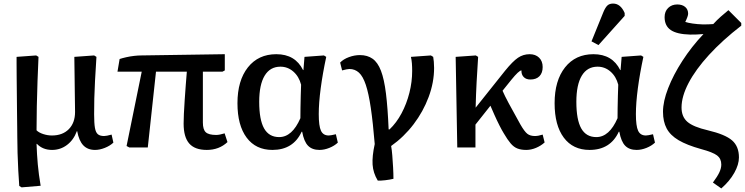

<svg xmlns="http://www.w3.org/2000/svg" viewBox="-20 -827 4178 1077"><path d="M101 224 88 216Q85 178 82.5 129.5Q80 81 78.5 31.5Q77 -18 77 -59Q77 -76 76.5 -112.5Q76 -149 75.5 -197Q75 -245 74.5 -296Q74 -347 73.5 -392.5Q73 -438 73 -469Q73 -500 73 -508L183 -516L196 -508Q193 -444 190.5 -373Q188 -302 186.5 -231Q185 -160 185 -96Q198 -83 222.5 -75Q247 -67 271 -67Q331 -67 366 -102.5Q401 -138 401 -199Q401 -209 400.5 -240Q400 -271 399.5 -312Q399 -353 398.5 -394Q398 -435 397.5 -466.5Q397 -498 397 -508L508 -516L521 -508Q516 -429 513 -374Q510 -319 509 -275Q508 -231 508 -186Q508 -136 512.5 -110Q517 -84 529 -74Q541 -64 564 -64Q577 -64 606 -72L616 -27Q597 -9 568 2.5Q539 14 513 14Q472 14 447.5 -11.5Q423 -37 413 -91H411Q393 -42 356 -14Q319 14 272 14Q220 14 187 -20H185Q187 40 192 95Q197 150 208 215Z M1140 14Q1073 14 1041.5 -22Q1010 -58 1010 -134Q1010 -154 1011.5 -189Q1013 -224 1016 -266Q1019 -308 1022 -350Q1025 -392 1028 -425H855L809 0H705L690 -8L775 -425H639L651 -496Q666 -501 688 -506Q710 -511 732.5 -513.5Q755 -516 771 -516L1241 -523V-432L1228 -425H1118Q1118 -357 1118 -283.5Q1118 -210 1118 -140Q1118 -100 1134.5 -85Q1151 -70 1193 -70Q1211 -70 1240 -79L1256 -30Q1209 14 1140 14Z M1508 14Q1415 14 1363.5 -55Q1312 -124 1312 -248Q1312 -375 1370.5 -449Q1429 -523 1530 -523Q1636 -523 1680 -434H1682L1688 -508L1797 -516L1810 -508Q1790 -415 1779 -332Q1768 -249 1768 -187Q1768 -120 1780.5 -93.5Q1793 -67 1824 -67Q1835 -67 1864 -74L1875 -27Q1856 -9 1827.5 2.5Q1799 14 1772 14Q1731 14 1708 -9.5Q1685 -33 1675 -88H1672Q1625 14 1508 14ZM1546 -58Q1619 -58 1665 -164Q1665 -186 1665.5 -220.5Q1666 -255 1667 -290.5Q1668 -326 1669 -352Q1657 -398 1625.5 -425.5Q1594 -453 1553 -453Q1495 -453 1464.5 -402.5Q1434 -352 1434 -256Q1434 -155 1461.5 -106.5Q1489 -58 1546 -58Z M2099 186Q2073 143 2070 96Q2067 49 2082 -19Q2072 -140 2060 -221.5Q2048 -303 2032 -351Q2016 -399 1993.5 -419.5Q1971 -440 1940 -440Q1928 -440 1899 -432L1888 -476Q1906 -495 1937 -506.5Q1968 -518 1999 -518Q2041 -518 2070 -497.5Q2099 -477 2117 -430Q2135 -383 2145 -302.5Q2155 -222 2160 -101H2165Q2204 -138 2232.5 -191.5Q2261 -245 2276.5 -306.5Q2292 -368 2292 -429Q2292 -453 2290.5 -472Q2289 -491 2285 -508L2397 -516L2410 -508Q2412 -497 2413.5 -480.5Q2415 -464 2415 -446Q2415 -365 2384.5 -283Q2354 -201 2300 -130Q2246 -59 2174 -8Q2178 13 2180.5 45Q2183 77 2185 112Q2187 147 2187 176Q2166 181 2140.5 184Q2115 187 2099 186Z M2932 14Q2903 14 2882.5 6Q2862 -2 2844.5 -22.5Q2827 -43 2806 -79Q2796 -95 2781.5 -123.5Q2767 -152 2753.5 -182.5Q2740 -213 2731 -234L2647 -128V0H2545L2536 -508L2649 -516L2662 -508Q2657 -432 2653.5 -366.5Q2650 -301 2648 -223L2813 -430Q2856 -483 2885.5 -503Q2915 -523 2951 -523Q2984 -523 3004 -503.5Q3024 -484 3024 -451Q3024 -418 3006 -399.5Q2988 -381 2955 -381Q2931 -381 2917.5 -395Q2904 -409 2905 -432Q2891 -432 2848 -379L2799 -318Q2811 -290 2833.5 -248Q2856 -206 2899 -129Q2922 -89 2938 -76.5Q2954 -64 2981 -64Q2999 -64 3024 -72L3035 -28Q3014 -9 2986.5 2.5Q2959 14 2932 14Z M3287 14Q3194 14 3142.5 -55Q3091 -124 3091 -248Q3091 -375 3149.5 -449Q3208 -523 3309 -523Q3415 -523 3459 -434H3461L3467 -508L3576 -516L3589 -508Q3569 -415 3558 -332Q3547 -249 3547 -187Q3547 -120 3559.5 -93.5Q3572 -67 3603 -67Q3614 -67 3643 -74L3654 -27Q3635 -9 3606.5 2.5Q3578 14 3551 14Q3510 14 3487 -9.5Q3464 -33 3454 -88H3451Q3404 14 3287 14ZM3325 -58Q3398 -58 3444 -164Q3444 -186 3444.5 -220.5Q3445 -255 3446 -290.5Q3447 -326 3448 -352Q3436 -398 3404.5 -425.5Q3373 -453 3332 -453Q3274 -453 3243.5 -402.5Q3213 -352 3213 -256Q3213 -155 3240.5 -106.5Q3268 -58 3325 -58ZM3337 -574 3298 -595 3365 -760Q3376 -786 3387.5 -796.5Q3399 -807 3419 -807Q3461 -807 3484 -754V-738Z M4026 230 3979 197Q4005 162 4015.5 139Q4026 116 4026 96Q4026 63 4002.5 45Q3979 27 3912 9Q3833 -13 3786.5 -40.5Q3740 -68 3719.5 -106.5Q3699 -145 3699 -200Q3699 -258 3728 -332.5Q3757 -407 3808 -486Q3859 -565 3926 -636Q3904 -634 3887.5 -633.5Q3871 -633 3851 -633Q3777 -635 3742.5 -658.5Q3708 -682 3708 -731Q3708 -763 3728 -782.5Q3748 -802 3779 -802Q3807 -802 3823.5 -788Q3840 -774 3840 -750Q3840 -737 3824 -704Q3838 -699 3865 -695Q3892 -691 3924 -690Q3956 -690 3981 -692Q4002 -715 4023 -733.5Q4044 -752 4066 -770L4138 -698V-683Q4032 -601 3957 -519Q3882 -437 3842.5 -361.5Q3803 -286 3803 -224Q3803 -172 3836 -143.5Q3869 -115 3951 -96Q4048 -73 4086.5 -39.5Q4125 -6 4125 56Q4125 96 4099 142.5Q4073 189 4026 230Z"/></svg>

Font: Literata Medium
Style: Regular
Weight: 500
Designer: Latin by Veronika Burian and Jose Scaglione. Greek by Irene Vlachou. Cyrillic by Vera Evstafieva.
Foundry: TypeTogether
Version: Version 3.103; ttfautohint (v1.8.4.7-5d5b);gftools[0.9.29]